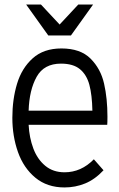

<svg xmlns="http://www.w3.org/2000/svg" viewBox="-20 -804 518 835"><path d="M446.3 -261.2H104.5Q107.4 -205.1 125 -158.2Q142.6 -111.3 176.8 -83Q210.9 -54.7 260.7 -54.7Q333 -54.7 388.2 -111.3L430.2 -63.5Q392.6 -23.4 350.1 -6.1Q307.6 11.2 260.7 11.2Q185.1 11.2 133.8 -31.2Q82.5 -73.7 58.1 -142.8Q33.7 -211.9 33.7 -292Q33.7 -372.1 54.2 -439.9Q74.7 -507.8 122.3 -550.5Q169.9 -593.3 247.1 -593.3Q329.6 -593.3 373.8 -549.1Q418 -504.9 432.6 -440.4Q447.3 -376 447.3 -296.4Q447.3 -271.5 446.3 -261.2ZM104.5 -322.8H381.8Q380.4 -391.1 368.7 -435.1Q356.9 -479 327.6 -503.2Q298.3 -527.3 245.1 -527.3Q171.4 -527.3 139.4 -470Q107.4 -412.6 104.5 -322.8ZM93.8 -784.2H158.2L239.3 -697.3L320.3 -784.2H384.8L288.6 -649.9H189.9Z"/></svg>

Font: Decalotype Light
Style: Regular
Weight: 300
Designer: Alfredo Marco Pradil
Foundry: Alfredo Marco Pradil
Version: Version 1.0